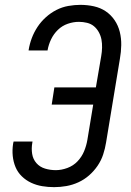

<svg xmlns="http://www.w3.org/2000/svg" viewBox="-20 -763 540 791"><path d="M203 8Q178 8 154 4Q130 0 108.5 -10Q87 -20 70 -36.5Q53 -53 44 -74.5Q35 -96 32.5 -120.5Q30 -145 34 -171L36 -180H114L113 -174Q109 -151 112.5 -129Q116 -107 130 -91Q144 -75 165.5 -68.5Q187 -62 210 -62Q233 -62 257.5 -71Q282 -80 299.5 -98.5Q317 -117 326.5 -140Q336 -163 340 -187L364 -332H193L204 -403H375L397 -532Q400 -549 400.5 -566.5Q401 -584 398 -600Q395 -616 387 -630.5Q379 -645 367 -655Q355 -665 338.5 -669Q322 -673 305 -673Q282 -673 259 -665Q236 -657 218.5 -640Q201 -623 190.5 -601Q180 -579 176 -556V-555H98V-557Q102 -582 111 -606Q120 -630 134.5 -652Q149 -674 169 -692Q189 -710 212.5 -722Q236 -734 261.5 -738.5Q287 -743 311 -743Q340 -743 367 -737Q394 -731 415.5 -716.5Q437 -702 452 -680Q467 -658 473.5 -631.5Q480 -605 479.5 -577Q479 -549 474 -521L417 -176Q413 -151 405 -126.5Q397 -102 382 -80Q367 -58 347 -40.5Q327 -23 303 -12Q279 -1 253.5 3.5Q228 8 203 8Z"/></svg>

Font: Iosevka Term Curly
Style: Italic
Weight: 400
Italic angle: -9°
Designer: Belleve Invis
Foundry: Belleve Invis
Version: Version 32.3.0